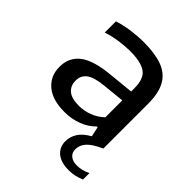

<svg xmlns="http://www.w3.org/2000/svg" viewBox="-211 -681 1021 1021"><g transform="rotate(45 300.0 -170.0)"><path d="M241 9Q149 9 100.5 -32.8Q52 -74.5 52 -142.5Q52 -214.5 105.5 -254.8Q159 -295 279.5 -305.5L414.5 -319V-344Q414.5 -416.5 376.8 -442Q339 -467.5 260 -467.5Q225 -467.5 180.5 -461.5Q136 -455.5 93.5 -441.5V-525.5Q134.5 -539 183.8 -545.8Q233 -552.5 276 -552.5Q359.5 -552.5 414.8 -532.8Q470 -513 497.2 -465.8Q524.5 -418.5 524.5 -336.5V0Q467.5 25.5 444.5 51.2Q421.5 77 421.5 108.5Q421.5 133.5 439.2 148.5Q457 163.5 489 163.5Q506.5 163.5 525.2 159Q544 154.5 564.5 144.5V193Q545 201.5 522.8 206.8Q500.5 212 476 212Q417 212 385.5 185.8Q354 159.5 354 116Q354 81.5 372.5 51.8Q391 22 435 -3L423 -58.5H417Q386.5 -26.5 340 -8.8Q293.5 9 241 9ZM164.5 -151.5Q164.5 -113 190.2 -90.8Q216 -68.5 271 -68.5Q309.5 -68.5 347 -82.5Q384.5 -96.5 414.5 -125V-252.5L288 -239.5Q220.5 -232.5 192.5 -210.8Q164.5 -189 164.5 -151.5Z"/></g></svg>

Font: Encode Sans Exp Md
Style: Regular
Weight: 500
Width: 7
Designer: Multiple Designers
Foundry: Impallari Type
Version: Version 3.002; ttfautohint (v1.8.3) -l 8 -r 50 -G 200 -x 14 